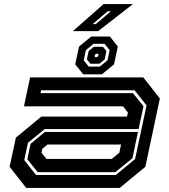

<svg xmlns="http://www.w3.org/2000/svg" viewBox="-20 -918 828 938"><path d="M108 0 27 -103 57.5 -245.5 182 -348.5H600.5L605 -368L581 -398.5H97L127 -540H680L761 -437L690 -103L565 0ZM156 -63H545.5L640 -141L696 -403L637.5 -477H181L178 -463H629.5L681 -399L657 -287.5H198.5L116.5 -220.5L98.5 -136ZM164 -77 113.5 -140 129.5 -215.5 199.5 -273.5H654L627 -145L543.5 -77ZM207 -141.5H526L563 -172L571.5 -212H212L186.5 -191L182.5 -172ZM386.5 -555 347.5 -603.5 366 -690.5 425.5 -739.5H517L555.5 -690.5L537 -603.5L478 -555ZM413.5 -592.5H467.5L505 -623L515.5 -673L491 -704H437L399.5 -673L389 -623ZM421.5 -606.5 404.5 -628 413 -668.5 439 -689.5H483L500 -668.5L491.5 -628L465.5 -606.5ZM445.5 -638.5H454L459.5 -643.5L461.5 -651L458 -655.5H449.5L444 -651L442 -643.5ZM336 -766 486 -898H629.5L459.5 -766ZM432.5 -800H447.5L522 -863H506Z"/></svg>

Font: Tourney Expanded Regular
Style: Bold Italic
Weight: 700
Width: 7
Italic angle: -12°
Designer: Tyler Finck
Foundry: Etcetera Type Co
Version: Version 1.010; ttfautohint (v1.8.3)